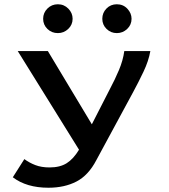

<svg xmlns="http://www.w3.org/2000/svg" viewBox="-20 -704 790 899"><path d="M207 175Q104 175 40 126L94 41Q117 58 145.5 69Q174 80 212 80Q261 80 292.5 60Q324 40 350 -3L63 -465H204L410 -122L495 -288Q518 -331 537 -376Q556 -421 562 -465H684Q676 -419 652 -368.5Q628 -318 603 -272L431 46Q394 117 338 146Q282 175 207 175ZM251 -549Q222 -549 202 -568.5Q182 -588 182 -616Q182 -644 202 -664Q222 -684 251 -684Q280 -684 300 -663.5Q320 -643 320 -616Q320 -588 299.5 -568.5Q279 -549 251 -549ZM527 -549Q499 -549 479 -568.5Q459 -588 459 -616Q459 -644 478.5 -664Q498 -684 527 -684Q557 -684 576.5 -663Q596 -642 596 -616Q596 -588 575.5 -568.5Q555 -549 527 -549Z"/></svg>

Font: Inconsolata ExtraExpanded
Style: Bold
Weight: 700
Width: 8
Monospace: yes
Designer: Raph Levien, Cyreal, Brenton Simpson
Foundry: Raph Levien, Cyreal, Google
Version: Version 3.100; ttfautohint (v1.8.4.7-5d5b)